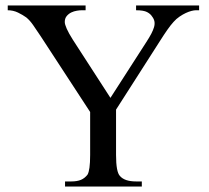

<svg xmlns="http://www.w3.org/2000/svg" viewBox="-20 -682 763 702"><path d="M695.8 -644.5Q689.9 -644.5 680.2 -642.1Q670.4 -639.6 659.4 -634.5Q648.4 -629.4 636.5 -621.3Q624.5 -613.3 614.3 -601.6Q604 -590.3 592 -573.2Q580.1 -556.2 564.9 -532.2L404.3 -281.2V-115.7Q404.3 -53.2 418.5 -38.6Q435.5 -18.6 477.5 -18.6H498.5V0H217.8V-18.6H240.7Q261.7 -18.6 275.9 -24.4Q290 -30.3 300.3 -43.9Q304.7 -51.8 307.1 -69.1Q309.6 -86.4 309.6 -115.7V-272.5L128.9 -549.3Q112.8 -573.2 101.3 -590.1Q89.8 -606.9 76.2 -618.2Q63.5 -627.4 45.9 -636Q28.3 -644.5 8.3 -644.5V-662.1H293V-644.5H278.3Q271.5 -644.5 261 -642.8Q250.5 -641.1 240.7 -636.5Q231 -631.8 223.9 -623.3Q216.8 -614.7 216.8 -601.6Q216.8 -593.3 223.9 -577.1Q231 -561 246.1 -537.1L383.8 -324.2L515.1 -528.3Q525.9 -544.9 533 -558.3Q540 -571.8 543.2 -582.8Q546.4 -593.8 544.7 -603.3Q543 -612.8 536.1 -621.6Q530.3 -631.3 517.6 -637.9Q504.9 -644.5 477.5 -644.5V-662.1H708V-644.5Z"/></svg>

Font: Doulos SIL Afr
Style: Regular
Weight: 400
Designer: Walt Agee, Victor Gaultney, Peter Martin, Debbi Hosken, Becca Hirsbrunner
Foundry: SIL International
Version: Version 5.000